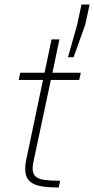

<svg xmlns="http://www.w3.org/2000/svg" viewBox="-20 -833 418 853"><path d="M241 0Q204 0 176 -3.5Q148 -7 129.5 -16Q111 -25 101.5 -41Q92 -57 92 -83Q92 -90 92.5 -97Q93 -104 94.5 -112.5Q96 -121 98 -130L171 -478H63L70 -510H178L209 -658H244L213 -510H339L332 -478H206L128 -112Q127 -107 126.5 -102.5Q126 -98 125.5 -93.5Q125 -89 125 -85Q125 -60 138.5 -48.5Q152 -37 179 -33.5Q206 -30 247 -30ZM282 -579 323 -724 342 -813H378L359 -724L307 -579Z"/></svg>

Font: Saira Thin
Style: Italic
Weight: 100
Italic angle: -12°
Designer: Hector Gatti with collaboration of the Omnibus-Type team
Foundry: Omnibus-Type
Version: Version 1.101